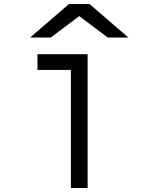

<svg xmlns="http://www.w3.org/2000/svg" viewBox="-20 -937 707 957"><path d="M323.6 -916.7H426.4L619.8 -750H516.9L375 -856.8L233.1 -750H130.2ZM333.3 0V-588.5H166.7V-666.7H416.7V0Z"/></svg>

Font: Monoid
Style: Regular
Weight: 400
Width: 4
Monospace: yes
Designer: Andreas Larsen (@larsenwork)
Version: Version 0.61